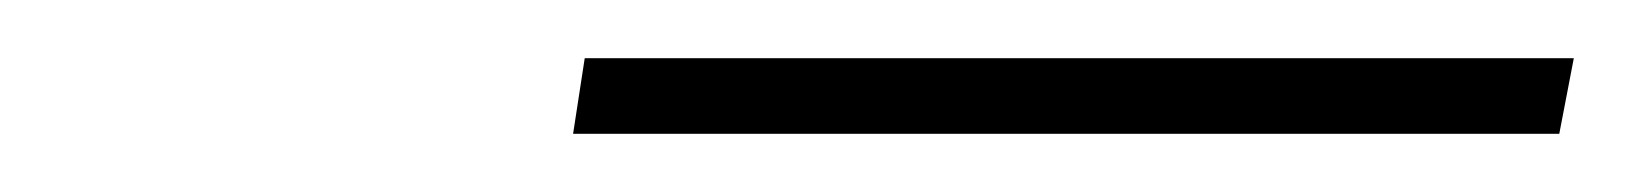

<svg xmlns="http://www.w3.org/2000/svg" viewBox="-20 -790 561 66"><path d="M181 -770H521L516 -744H177Z"/></svg>

Font: Trirong ExtraLight
Style: Italic
Weight: 275
Italic angle: -12°
Designer: Katatrad Team
Foundry: CadsonDemak
Version: Version 1.003